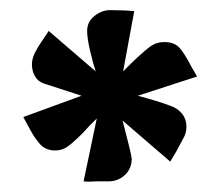

<svg xmlns="http://www.w3.org/2000/svg" viewBox="-20 -754 435 379"><path d="M348 -504Q348 -493 343.5 -484Q339 -475 328 -455L316 -435L222 -516Q240 -447 240 -441Q240 -421 226.5 -408.5Q213 -396 194 -396H170Q165 -396 159 -395.5Q153 -395 145 -396L171 -520Q159 -509 144 -492Q125 -473 114 -465Q103 -457 89 -457Q70 -457 59 -469.5Q48 -482 39 -499Q30 -516 26 -523L141 -565L67 -589Q55 -593 49 -603.5Q43 -614 43 -627Q43 -638 49 -650Q55 -662 63.5 -674Q72 -686 76 -693L169 -613Q163 -631 157.5 -655Q152 -679 152 -693Q152 -711 166.5 -722.5Q181 -734 197 -734Q225 -734 245 -732L223 -613L239 -629Q265 -654 277 -662.5Q289 -671 304 -671Q323 -671 333 -661Q343 -651 358 -622L369 -603L252 -565Q293 -554 314 -546Q330 -541 339 -530Q348 -519 348 -504Z"/></svg>

Font: Enriqueta
Style: Bold
Weight: 700
Designer: Viviana Monsalve, Gustavo Ibarra
Foundry: 72Puntos
Version: Version 2.000